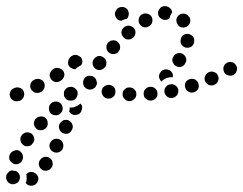

<svg xmlns="http://www.w3.org/2000/svg" viewBox="-38 -302 796 628"><path d="M48 292Q47 294 46 296Q48 300 52 302Q56 305 60 305Q64 306 69 305Q73 304 77 302Q85 296 87 287Q89 278 83 270Q78 263 69 261Q60 259 52 264V265Q51 265 50 266Q49 267 48 267Q49 271 49 274Q50 283 48 292ZM20 262Q18 259 14 257Q13 257 11 257Q6 257 1 255Q0 256 -2 256Q-4 257 -5 257Q-9 259 -12 263Q-15 266 -17 270Q-18 275 -18 279Q-18 283 -16 287Q-16 288 -15 289Q-11 297 -2 300Q7 302 15 298Q19 296 22 293Q25 289 26 285Q28 281 27 276Q27 272 25 268Q25 268 25 268Q23 264 20 262ZM89 237Q91 247 98 252Q106 258 115 256Q124 255 130 247Q136 239 134 230Q133 221 125 215Q118 210 108 211Q99 213 94 220L93 221Q88 228 89 237ZM36 204Q33 196 25 191Q16 187 8 191Q-1 194 -5 202L-6 203Q-7 207 -8 211Q-8 216 -7 220Q-5 224 -2 227Q1 231 5 233Q13 237 22 234Q31 231 35 222Q39 213 36 204ZM125 182Q128 191 137 195Q145 199 154 196Q163 193 167 185V184Q171 176 168 167Q165 158 157 154Q148 150 139 153Q131 156 127 164L126 165Q122 173 125 182ZM74 150Q72 141 65 135Q57 130 48 131Q39 133 33 140V141Q27 148 29 157Q30 166 38 172Q41 175 45 176Q50 177 54 176Q59 176 63 173Q66 171 69 167Q75 160 74 150ZM156 120Q159 129 167 133Q175 137 184 135Q193 132 197 123Q202 114 199 106Q196 97 187 92Q183 90 179 90Q175 90 170 91Q166 93 163 96Q159 99 157 103Q153 111 156 120ZM118 101Q118 91 112 85Q105 78 95 79Q86 79 80 86H79Q73 93 73 102Q73 111 80 118Q83 121 87 123Q91 124 96 124Q100 124 105 122Q109 120 112 117Q119 110 118 101ZM167 53Q167 43 161 37Q154 30 145 30Q136 30 129 36L128 37Q122 43 122 53Q122 62 128 69Q135 75 144 75Q153 76 160 69Q167 62 167 53ZM188 63Q190 66 192 68Q195 70 198 72Q202 74 206 74Q211 74 215 73Q219 72 223 69Q226 66 228 62V61Q231 55 231 48Q230 42 225 36V37Q219 43 211 46Q202 50 193 50Q191 50 189 50Q190 51 190 53Q190 58 188 63ZM39 16Q43 8 40 -1Q39 -5 36 -9Q33 -12 29 -14Q25 -16 20 -16Q16 -17 12 -15L9 -14Q0 -11 -4 -3Q-8 5 -5 14Q-2 23 6 27Q14 31 23 28H26Q34 25 39 16ZM401 22Q408 16 408 7Q408 2 407 -2Q405 -6 402 -9Q399 -13 395 -14Q391 -16 387 -16H386Q377 -17 370 -10Q363 -4 363 5Q363 10 364 14Q366 18 369 21Q372 25 376 27Q380 28 384 29H385Q394 29 401 22ZM214 13Q216 9 216 4Q216 0 215 -4Q213 -8 210 -11Q203 -18 194 -18Q184 -18 178 -12L177 -11Q174 -8 172 -4Q171 0 171 5Q171 9 172 13Q174 18 177 21Q180 24 185 26Q189 27 193 27Q198 27 202 26Q206 24 209 21L210 20Q213 17 214 13ZM472 19Q478 12 477 3Q477 -2 475 -6Q473 -10 469 -13Q466 -16 462 -17Q458 -18 453 -18H452Q443 -17 437 -10Q431 -3 432 6Q432 11 434 15Q436 19 439 21Q443 24 447 26Q451 27 456 27Q466 26 472 19ZM321 20Q326 20 329 17Q333 15 336 11Q338 8 339 3Q341 -6 337 -14Q332 -22 322 -24Q317 -25 313 -24Q309 -23 305 -21Q301 -18 298 -15Q296 -11 295 -7Q293 2 298 10Q303 18 312 20H313Q317 21 321 20ZM536 14Q539 12 542 8Q544 4 545 0Q546 -5 545 -9Q543 -18 535 -23Q528 -28 519 -26H518Q513 -25 510 -23Q506 -20 504 -17Q501 -13 500 -9Q499 -4 500 0Q502 9 510 15Q518 20 527 18H528Q532 17 536 14ZM107 -14Q110 -23 106 -32Q104 -36 101 -39Q98 -41 93 -43Q89 -44 85 -44Q80 -44 76 -42L74 -41Q65 -37 62 -28Q59 -19 63 -11Q65 -7 69 -4Q72 -1 76 1Q81 2 85 2Q89 2 93 0L96 -1Q104 -6 107 -14ZM610 -11Q614 -20 611 -28Q610 -33 607 -36Q604 -40 600 -42Q596 -44 592 -44Q587 -45 583 -43H582Q573 -40 569 -32Q565 -24 568 -15Q569 -11 572 -7Q575 -4 579 -2Q582 0 587 1Q591 1 596 0Q605 -3 610 -11ZM264 -10Q260 -9 255 -9Q251 -9 247 -11Q243 -13 240 -16L239 -17Q236 -20 235 -24Q233 -29 234 -33Q234 -38 236 -42Q238 -46 241 -49Q248 -55 257 -54Q266 -54 273 -47Q277 -42 278 -36Q280 -30 278 -24Q276 -22 275 -19Q274 -18 274 -17Q273 -16 272 -15Q268 -12 264 -10ZM670 -29Q674 -33 675 -37Q677 -41 677 -45Q677 -50 675 -54Q672 -63 663 -66Q654 -70 646 -66H645Q641 -64 638 -61Q635 -58 633 -53Q631 -49 631 -45Q631 -40 633 -36Q637 -28 645 -24Q654 -21 663 -24V-25Q667 -26 670 -29ZM172 -53Q174 -62 169 -70Q166 -73 162 -76Q159 -79 154 -79Q150 -80 146 -80Q141 -79 137 -77L135 -75Q131 -73 129 -69Q126 -65 125 -61Q124 -57 125 -52Q126 -48 128 -44Q131 -40 134 -38Q138 -35 142 -34Q147 -33 151 -34Q156 -35 159 -37L162 -39Q169 -44 172 -53ZM484 -44Q482 -48 482 -52Q482 -57 484 -61Q486 -65 489 -68V-69Q496 -75 505 -75Q515 -75 521 -69Q525 -65 527 -60Q528 -55 527 -49Q521 -50 514 -49L513 -48Q505 -47 498 -42Q493 -39 490 -35Q490 -36 489 -36Q489 -36 489 -36Q486 -40 484 -44ZM734 -65Q736 -69 737 -73Q738 -77 737 -82Q736 -86 733 -90Q728 -98 719 -99Q710 -101 702 -95Q698 -93 696 -89Q693 -85 693 -81Q692 -76 693 -72Q694 -68 696 -64Q702 -56 711 -55Q720 -53 728 -58V-59Q732 -61 734 -65ZM309 -89Q310 -93 310 -98Q310 -102 308 -106Q306 -110 302 -113Q295 -119 286 -119Q277 -118 271 -111L270 -110Q267 -107 266 -103Q264 -98 265 -94Q265 -90 267 -86Q269 -82 272 -79Q280 -72 289 -73Q298 -74 304 -81H305Q308 -85 309 -89ZM185 -101Q186 -110 193 -116L195 -118Q199 -120 203 -122Q207 -123 212 -122Q216 -122 220 -119Q224 -117 227 -114Q230 -110 231 -105Q232 -100 231 -96Q230 -94 229 -92V-91Q228 -89 227 -88Q225 -87 222 -86Q215 -82 209 -76Q203 -75 198 -78Q193 -80 189 -84Q183 -92 185 -101ZM526 -110Q525 -106 526 -101Q527 -97 530 -93Q532 -89 536 -87Q543 -82 553 -83Q562 -85 567 -93V-94Q570 -97 571 -102Q572 -106 571 -110Q570 -115 567 -119Q565 -122 561 -125Q553 -130 544 -128Q535 -126 530 -119V-118Q527 -114 526 -110ZM354 -140Q355 -144 355 -149Q355 -153 353 -157Q351 -161 348 -164Q341 -171 332 -170Q323 -170 316 -163Q313 -160 311 -155Q310 -151 310 -147Q310 -142 312 -138Q314 -134 317 -131Q324 -125 333 -125Q342 -125 349 -132V-133Q352 -136 354 -140ZM553 -162Q552 -166 553 -171V-172Q554 -181 561 -187Q569 -192 578 -191Q582 -191 586 -188Q590 -186 593 -183Q596 -179 597 -175Q598 -170 597 -166V-165Q596 -156 589 -150Q581 -145 572 -146Q571 -146 570 -146Q569 -146 568 -147Q566 -148 565 -148Q562 -149 561 -151Q559 -152 557 -154Q554 -158 553 -162ZM405 -194Q406 -203 400 -210Q393 -217 384 -218Q375 -219 368 -213L367 -212Q360 -206 359 -197Q359 -188 365 -181Q368 -177 372 -175Q376 -173 380 -173Q384 -172 389 -174Q393 -175 396 -178H397Q404 -184 405 -194ZM543 -222Q538 -230 539 -239Q541 -248 549 -254Q557 -259 566 -257Q575 -255 580 -247H581Q586 -239 584 -230Q582 -221 574 -216Q573 -215 572 -214Q572 -214 571 -214Q567 -213 564 -212Q563 -212 562 -212Q556 -212 551 -214Q546 -217 543 -222ZM460 -230Q462 -239 458 -247Q453 -255 444 -257Q435 -260 427 -255H426Q418 -250 416 -241Q414 -232 418 -224Q423 -216 432 -213Q441 -211 449 -216Q458 -221 460 -230ZM339 -250Q336 -258 341 -267Q345 -276 354 -278Q363 -281 371 -277Q380 -273 382 -264Q385 -255 381 -247V-246Q380 -244 379 -243Q378 -241 376 -240Q372 -240 368 -238Q363 -237 359 -234Q357 -234 355 -235Q352 -235 350 -236Q342 -241 339 -250ZM505 -237H504Q495 -236 488 -242Q480 -247 479 -257Q478 -266 484 -273Q489 -281 499 -282Q504 -282 508 -281Q512 -280 516 -277Q519 -275 522 -271Q524 -267 525 -262Q525 -262 525 -262Q525 -261 525 -261Q525 -261 525 -261Q519 -253 517 -244Q517 -243 517 -243Q515 -241 512 -239Q508 -238 505 -237Z"/></svg>

Font: FRB American Cursive Guidelines Dotted Extrabold
Style: Bold Italic
Weight: 800
Italic angle: -25°
Version: Version 2.0;Modular Font Editor K font №1